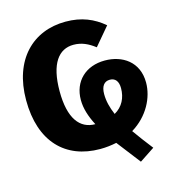

<svg xmlns="http://www.w3.org/2000/svg" viewBox="-123 -816 964 1063"><g transform="rotate(-15 359.0 -284.5)"><path d="M694 -272C694 -392 604 -449 504 -449C395 -449 320 -379 320 -272C320 -223 336 -174 363 -122C275 -122 219 -192 219 -349C219 -508 275 -578 359 -578C406 -578 443 -560 481 -531L568 -634C509 -684 441 -713 350 -713C162 -713 27 -581 27 -349C27 -110 156 18 354 18C388 18 419 14 448 8C480 50 515 95 553 144L639 87C605 43 575 4 550 -32C646 -90 694 -187 694 -272ZM504 -339C535 -339 552 -317 552 -278C552 -223 529 -176 481 -149C463 -191 453 -230 453 -270C453 -315 471 -339 504 -339Z"/></g></svg>

Font: Fira Sans ExtraBold
Style: Regular
Weight: 800
Designer: bBox Type GmbH & Carrois Corporate GbR & Edenspiekermann AG
Foundry: bBox Type GmbH & Carrois Corporate GbR & Edenspiekermann AG
Version: Version 4.300;PS 004.300;hotconv 1.0.88;makeotf.lib2.5.64775